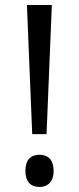

<svg xmlns="http://www.w3.org/2000/svg" viewBox="-20 -734 314 763"><path d="M165 -201 186 -714H87L108 -201ZM81 -55C81 -12 102 9 137 9C168 9 193 -10 193 -55C193 -101 169 -119 137 -119C102 -119 81 -99 81 -55Z"/></svg>

Font: Noto Sans Sinhala Condensed
Style: Regular
Weight: 400
Width: 3
Designer: Jelle Bosma - Monotype Design Team
Foundry: Monotype Imaging Inc.
Version: Version 2.006